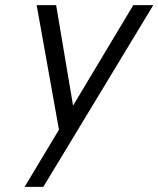

<svg xmlns="http://www.w3.org/2000/svg" viewBox="-20 -520 618 749"><path d="M76 209H149L578 -500H500L265 -108L199 -500H123L210 -14Z"/></svg>

Font: Advent Pro Medium
Style: Italic
Weight: 500
Italic angle: -12°
Version: Version 3.000